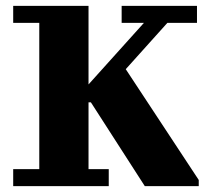

<svg xmlns="http://www.w3.org/2000/svg" viewBox="-20 -635 698 655"><path d="M658 0H474L290 -286H282V-58H351V0H25V-58H114V-557H25V-615H282V-347L471 -557H395V-615H652V-557H551L409 -399L658 -21Z"/></svg>

Font: Bigshot One
Style: Regular
Weight: 400
Designer: Gesine Todt
Foundry: Gesine Todt
Version: Version 1.001